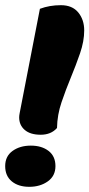

<svg xmlns="http://www.w3.org/2000/svg" viewBox="-30 -700 345 741"><path d="M-10 -59Q-10 -97 18.5 -117.5Q47 -138 89 -138Q131 -138 157.5 -117.5Q184 -97 184 -59Q184 -21 154.5 0Q125 21 83 21Q41 21 15.5 0Q-10 -21 -10 -59ZM44 -247Q44 -254 46 -264L124 -666Q161 -680 205 -680Q249 -680 272 -652Q295 -624 295 -582.5Q295 -541 279 -494.5Q263 -448 243.5 -401Q224 -354 207.5 -305.5Q191 -257 190 -206Q167 -180 127 -180Q87 -180 65.5 -198.5Q44 -217 44 -247Z"/></svg>

Font: Sansita One
Style: Regular
Weight: 400
Version: Version 1.002